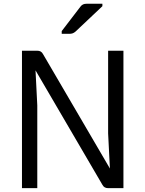

<svg xmlns="http://www.w3.org/2000/svg" viewBox="-20 -978 756 998"><path d="M621.6 -714.4V0H542.5Q531.7 0 524.4 -4.2Q517.1 -8.3 512.2 -17.6L164.6 -612.3L173.8 -430.2V0H94.2V-714.4H173.3Q184.1 -714.4 191.4 -710.2Q198.7 -706.1 203.6 -696.8L551.3 -102.1L542 -284.7V-714.4ZM300.8 -816.4 398.4 -943.8Q404.3 -951.7 411.9 -955.1Q419.4 -958.5 429.7 -958.5H512.2V-945.8L372.6 -814Q365.2 -807.6 357.9 -804.9Q350.6 -802.2 340.8 -802.2H300.8Z"/></svg>

Font: Lycee Sans
Style: Regular
Weight: 400
Designer: Justin Alvin
Foundry: Alkove Design
Version: Version 1.030